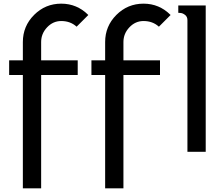

<svg xmlns="http://www.w3.org/2000/svg" viewBox="-20 -830 1225 1050"><path d="M955 -760V-800H1105V0H1005V-720Q1005 -738 992.5 -748Q980 -758 968 -759ZM480 -420V-500H555V-600Q555 -687 616.5 -748.5Q678 -810 765 -810Q851 -810 913 -748L849 -684Q815 -715 765 -715Q720 -715 687.5 -680.5Q655 -646 655 -600V-500H855V-420H655V200H555V-420ZM30 -420V-500H105V-600Q105 -687 166.5 -748.5Q228 -810 315 -810Q401 -810 463 -748L399 -684Q365 -715 315 -715Q270 -715 237.5 -680.5Q205 -646 205 -600V-500H405V-420H205V200H105V-420Z"/></svg>

Font: Laverick
Style: Regular
Weight: 400
Designer: Daniel Pimley
Foundry: Daniel Pimley
Version: Version 1.000;PS 001.001;hotconv 1.0.56